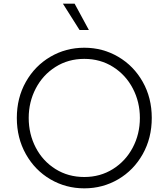

<svg xmlns="http://www.w3.org/2000/svg" viewBox="-20 -1018 921 1050"><path d="M72 -373Q72 -483 121.5 -570.5Q171 -658 255.5 -707.5Q340 -757 441 -757Q542 -757 626.5 -707.5Q711 -658 760.5 -570.5Q810 -483 810 -373Q810 -263 760.5 -175Q711 -87 626.5 -37.5Q542 12 441 12Q340 12 255.5 -37.5Q171 -87 121.5 -175Q72 -263 72 -373ZM441 -50Q528 -50 597.5 -93.5Q667 -137 706 -211Q745 -285 745 -373Q745 -460 706.5 -534Q668 -608 598.5 -652Q529 -696 441 -696Q353 -696 283.5 -652Q214 -608 175.5 -534Q137 -460 137 -373Q137 -285 175.5 -211Q214 -137 283.5 -93.5Q353 -50 441 -50ZM324 -998H388L466 -854H415Z"/></svg>

Font: Evergrow Sans
Style: Light
Weight: 300
Foundry: 10Web
Version: Version 1.000